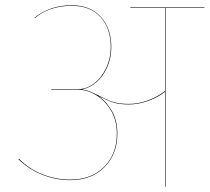

<svg xmlns="http://www.w3.org/2000/svg" viewBox="-20 -708 795 728"><path d="M755 -678H608V0H606V-360Q579 -339 542 -325.5Q505 -312 469 -312Q432 -312 409.5 -319.5Q387 -327 353 -344Q385 -322 405 -286Q425 -250 425 -201Q425 -124 376.5 -74.5Q328 -25 245 -25Q192 -25 140.5 -45.5Q89 -66 50 -104L52 -106Q89 -68 140.5 -47.5Q192 -27 245 -27Q327 -27 375 -75.5Q423 -124 423 -201Q423 -256 396.5 -296Q370 -336 330 -355L328 -356Q303 -368 276 -368H174V-370H276Q308 -370 336.5 -391.5Q365 -413 382.5 -450Q400 -487 400 -529Q400 -601 361 -643.5Q322 -686 252 -686Q206 -686 170 -672.5Q134 -659 112 -639L111 -641Q135 -661 170.5 -674.5Q206 -688 252 -688Q322 -688 362 -644.5Q402 -601 402 -529Q402 -487 386 -452Q370 -417 344.5 -395.5Q319 -374 291 -369Q312 -366 328 -358L358 -344Q388 -328 410.5 -321Q433 -314 469 -314Q506 -314 542.5 -328Q579 -342 606 -363V-678H474V-680H755Z"/></svg>

Font: FiraGO Two
Style: Regular
Weight: 100
Designer: bBox Type
Foundry: bBox Type GmbH
Version: Version 1.001